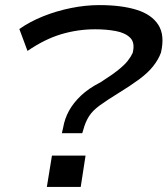

<svg xmlns="http://www.w3.org/2000/svg" viewBox="-20 -734 658 754"><path d="M223 -211 228 -233Q234 -268 251 -299Q268 -330 298 -358.5Q328 -387 375 -411Q419 -439 444 -459Q469 -479 481.5 -495Q494 -511 501 -526Q511 -566 491.5 -585.5Q472 -605 435 -612Q398 -619 354 -619Q285 -619 220 -599.5Q155 -580 88 -534L56 -620Q97 -649 149.5 -670Q202 -691 259 -702.5Q316 -714 370 -714Q457 -714 516.5 -695.5Q576 -677 602 -636Q628 -595 612 -527Q602 -500 581.5 -474Q561 -448 526.5 -422.5Q492 -397 443 -367Q399 -340 371 -319.5Q343 -299 329 -276.5Q315 -254 307 -224L303 -211ZM164 0 184 -123H316L297 0Z"/></svg>

Font: Nunito Sans 7pt Expanded Medium
Style: Italic
Weight: 500
Width: 7
Italic angle: -9°
Designer: Vernon Adams
Foundry: Vernon Adams
Version: Version 3.101;gftools[0.9.27]